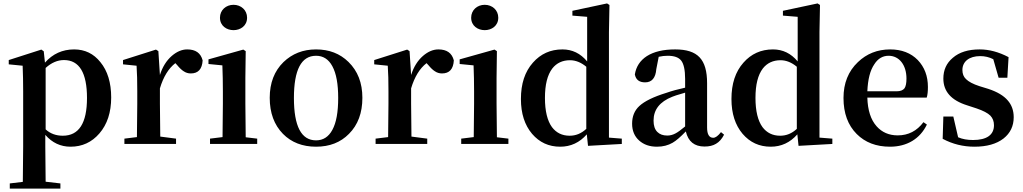

<svg xmlns="http://www.w3.org/2000/svg" viewBox="-20 -839 5965 1119"><path d="M332 260V230L246 220C245 124 244 56 244 16V-53C284 -7 333 16 391 16C459 16 515 -10 559 -61C605 -114 628 -184 628 -271C628 -357 607 -426 565 -477C526 -526 475 -551 412 -551C344 -551 287 -525 242 -474L235 -540L221 -550L31 -489V-464L112 -456C114 -408 115 -358 115 -306V16C115 57 114 125 113 221L37 230V260ZM346 -48C307 -48 273 -60 246 -85V-443C280 -474 316 -489 353 -489C442 -489 487 -415 487 -268C487 -121 440 -48 346 -48Z M1006 0V-31L914 -43C913 -119 912 -183 912 -235V-324C932 -391 962 -440 1002 -471L1013 -459C1027 -442 1039 -431 1050 -424C1063 -415 1077 -411 1092 -411C1135 -411 1158 -436 1161 -487C1150 -530 1120 -551 1071 -551C1040 -551 1010 -538 981 -513C950 -486 927 -449 912 -402L903 -541L889 -550L697 -489V-464L776 -456C779 -413 780 -364 780 -307V-235C780 -181 779 -116 778 -40L705 -31V0Z M1479 0V-31L1412 -39C1411 -115 1410 -180 1410 -235V-385L1412 -541L1398 -550L1195 -493V-466L1276 -458C1278 -408 1279 -357 1279 -306V-235C1279 -181 1278 -116 1277 -40L1204 -31V0ZM1262 -736C1262 -639 1420 -639 1420 -736C1420 -780 1385 -811 1341 -811C1297 -811 1262 -780 1262 -736Z M1629 -59C1678 -9 1743 16 1822 16C1901 16 1965 -9 2014 -59C2066 -111 2092 -181 2092 -269C2092 -356 2065 -425 2011 -478C1961 -527 1898 -551 1822 -551C1746 -551 1683 -526 1632 -477C1579 -425 1552 -356 1552 -269C1552 -181 1578 -111 1629 -59ZM1822 -21C1736 -21 1693 -103 1693 -268C1693 -432 1736 -514 1822 -514C1863 -514 1895 -494 1917 -453C1940 -411 1951 -349 1951 -268C1951 -186 1940 -124 1917 -82C1895 -41 1863 -21 1822 -21Z M2470 0V-31L2378 -43C2377 -119 2376 -183 2376 -235V-324C2396 -391 2426 -440 2466 -471L2477 -459C2491 -442 2503 -431 2514 -424C2527 -415 2541 -411 2556 -411C2599 -411 2622 -436 2625 -487C2614 -530 2584 -551 2535 -551C2504 -551 2474 -538 2445 -513C2414 -486 2391 -449 2376 -402L2367 -541L2353 -550L2161 -489V-464L2240 -456C2243 -413 2244 -364 2244 -307V-235C2244 -181 2243 -116 2242 -40L2169 -31V0Z M2943 0V-31L2876 -39C2875 -115 2874 -180 2874 -235V-385L2876 -541L2862 -550L2659 -493V-466L2740 -458C2742 -408 2743 -357 2743 -306V-235C2743 -181 2742 -116 2741 -40L2668 -31V0ZM2726 -736C2726 -639 2884 -639 2884 -736C2884 -780 2849 -811 2805 -811C2761 -811 2726 -780 2726 -736Z M3245 16C3306 16 3358 -8 3400 -56L3407 11L3604 0V-31L3529 -37V-652L3532 -810L3518 -819L3316 -776V-748L3402 -741V-481C3363 -528 3315 -551 3258 -551C3188 -551 3131 -525 3086 -474C3039 -421 3016 -351 3016 -262C3016 -177 3038 -110 3081 -59C3124 -9 3178 16 3245 16ZM3300 -48C3256 -48 3222 -65 3197 -98C3170 -135 3156 -192 3156 -268C3156 -345 3170 -402 3199 -440C3224 -472 3259 -488 3302 -488C3335 -488 3367 -475 3397 -450V-88C3368 -61 3336 -48 3300 -48Z M3809 16C3844 16 3874 8 3900 -7C3921 -19 3946 -41 3977 -73C3991 -14 4027 15 4086 15C4113 15 4135 10 4153 -1C4172 -12 4187 -29 4200 -54L4182 -69C4165 -47 4150 -36 4137 -36C4113 -36 4101 -56 4101 -96V-354C4101 -494 4046 -551 3915 -551C3846 -551 3791 -538 3750 -512C3710 -486 3687 -450 3680 -405C3686 -374 3706 -359 3740 -359C3779 -359 3801 -385 3805 -436L3819 -508C3837 -512 3854 -514 3871 -514C3909 -514 3935 -505 3950 -486C3965 -467 3973 -431 3973 -379V-328C3932 -319 3895 -309 3864 -298C3789 -275 3736 -249 3706 -221C3678 -195 3664 -161 3664 -118C3664 -77 3678 -44 3705 -20C3732 4 3766 16 3809 16ZM3869 -49C3844 -49 3825 -56 3811 -70C3796 -85 3789 -107 3789 -136C3789 -200 3825 -246 3898 -275C3907 -279 3928 -286 3960 -295C3965 -297 3970 -298 3973 -299V-102C3949 -82 3930 -68 3916 -61C3901 -53 3885 -49 3869 -49Z M4472 16C4533 16 4585 -8 4627 -56L4634 11L4831 0V-31L4756 -37V-652L4759 -810L4745 -819L4543 -776V-748L4629 -741V-481C4590 -528 4542 -551 4485 -551C4415 -551 4358 -525 4313 -474C4266 -421 4243 -351 4243 -262C4243 -177 4265 -110 4308 -59C4351 -9 4405 16 4472 16ZM4527 -48C4483 -48 4449 -65 4424 -98C4397 -135 4383 -192 4383 -268C4383 -345 4397 -402 4426 -440C4451 -472 4486 -488 4529 -488C4562 -488 4594 -475 4624 -450V-88C4595 -61 4563 -48 4527 -48Z M5167 16C5266 16 5342 -30 5382 -113L5362 -127C5324 -76 5274 -50 5212 -50C5161 -50 5120 -68 5089 -103C5055 -141 5037 -197 5035 -270H5381C5386 -286 5388 -307 5388 -332C5388 -396 5368 -448 5329 -489C5289 -530 5235 -551 5168 -551C5094 -551 5031 -526 4980 -477C4924 -424 4896 -354 4896 -268C4896 -179 4922 -109 4973 -58C5022 -9 5086 16 5167 16ZM5035 -307C5038 -376 5051 -429 5076 -465C5097 -498 5125 -514 5159 -514C5220 -514 5263 -461 5263 -381C5263 -354 5259 -336 5252 -325C5243 -313 5228 -307 5206 -307Z M5659 16C5731 16 5788 0 5829 -32C5868 -63 5888 -104 5888 -156C5888 -195 5876 -228 5853 -254C5830 -281 5792 -304 5740 -321L5688 -337C5651 -349 5625 -363 5610 -378C5596 -391 5589 -409 5589 -431C5589 -480 5628 -512 5693 -512C5720 -512 5745 -506 5769 -494L5800 -386H5851L5858 -506C5801 -536 5745 -551 5690 -551C5623 -551 5571 -535 5533 -502C5496 -471 5478 -431 5478 -381C5478 -306 5524 -254 5617 -225L5672 -207C5710 -194 5737 -180 5752 -165C5766 -150 5773 -132 5773 -109C5773 -53 5731 -23 5651 -23C5618 -23 5589 -28 5564 -39L5536 -160H5478L5474 -30C5532 1 5594 16 5659 16Z"/></svg>

Font: AllPunType Bold
Style: Regular
Weight: 700
Version: 1.0